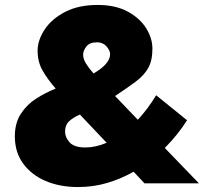

<svg xmlns="http://www.w3.org/2000/svg" viewBox="-20 -741 839 776"><path d="M564 0 520 -47Q471 -19 414.5 -2Q358 15 295 15Q222 15 164.5 -9.5Q107 -34 73.5 -80Q40 -126 40 -190Q40 -244 64.5 -281.5Q89 -319 127 -343Q165 -367 205 -383Q172 -421 152 -456Q132 -491 132 -536Q132 -578 160 -621Q188 -664 242.5 -692.5Q297 -721 374 -721Q447 -721 496.5 -694Q546 -667 571 -626.5Q596 -586 596 -544Q596 -496 579 -466Q562 -436 528.5 -411Q495 -386 445 -353L537 -257Q578 -301 611 -356L736 -255Q719 -228 696.5 -199.5Q674 -171 646 -143L784 0ZM316 -521Q316 -503 327 -485Q338 -467 358 -444Q425 -483 425 -522Q425 -537 410.5 -553.5Q396 -570 372 -570Q342 -570 329 -553Q316 -536 316 -521ZM243 -209Q243 -186 261.5 -165.5Q280 -145 325 -145Q367 -145 411 -164L303 -278Q277 -267 260 -251.5Q243 -236 243 -209Z"/></svg>

Font: Jost* Black
Style: Regular
Weight: 900
Version: Version 3.7